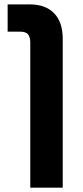

<svg xmlns="http://www.w3.org/2000/svg" viewBox="-20 -622 383 882"><path d="M119.1 240V-425.3Q119.1 -451.5 109 -464Q98.9 -476.5 72.9 -476.5H15.1V-601.8H116.6Q189.3 -601.8 228.7 -561Q268.1 -520.2 268.1 -444.2V240Z"/></svg>

Font: Noto Sans Hebrew
Style: Regular
Weight: 400
Designer: Monotype Design Team
Foundry: Monotype Imaging Inc.
Version: Version 2.003;January 10, 2023;FontCreator 14.0.0.2877 64-bi